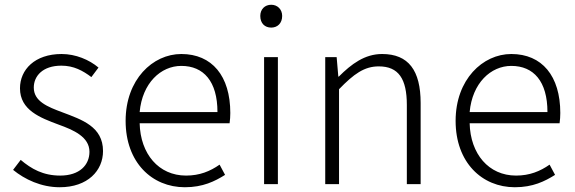

<svg xmlns="http://www.w3.org/2000/svg" viewBox="-20 -774 2417 807"><path d="M231 13C349 13 413 -57 413 -139C413 -242 324 -271 242 -302C180 -325 122 -348 122 -406C122 -454 159 -498 238 -498C290 -498 328 -477 364 -450L394 -490C355 -523 298 -547 239 -547C126 -547 64 -481 64 -403C64 -311 149 -279 227 -250C288 -228 356 -199 356 -136C356 -81 315 -36 233 -36C161 -36 112 -64 67 -102L35 -60C84 -20 153 13 231 13Z M757 13C833 13 883 -12 926 -39L903 -82C863 -54 819 -36 762 -36C647 -36 570 -127 567 -256H945C947 -270 948 -285 948 -299C948 -455 871 -547 742 -547C622 -547 508 -440 508 -266C508 -91 619 13 757 13ZM567 -303C578 -425 656 -497 742 -497C836 -497 894 -432 894 -303Z M1090 0H1148V-534H1090ZM1120 -658C1146 -658 1166 -676 1166 -707C1166 -735 1146 -754 1120 -754C1093 -754 1074 -735 1074 -707C1074 -676 1093 -658 1120 -658Z M1347 0H1405V-399C1467 -463 1511 -495 1572 -495C1655 -495 1690 -443 1690 -333V0H1748V-341C1748 -478 1697 -547 1586 -547C1513 -547 1457 -505 1404 -452H1402L1395 -534H1347Z M2144 13C2220 13 2270 -12 2313 -39L2290 -82C2250 -54 2206 -36 2149 -36C2034 -36 1957 -127 1954 -256H2332C2334 -270 2335 -285 2335 -299C2335 -455 2258 -547 2129 -547C2009 -547 1895 -440 1895 -266C1895 -91 2006 13 2144 13ZM1954 -303C1965 -425 2043 -497 2129 -497C2223 -497 2281 -432 2281 -303Z"/></svg>

Font: Noto Sans KR Light
Style: Regular
Weight: 300
Designer: Ryoko NISHIZUKA 西塚涼子 (kana, bopomofo & ideographs); Paul D. Hunt (Latin, Greek & Cyrillic); Sandoll Communications 산돌커뮤니
Foundry: Adobe
Version: Version 2.004;hotconv 1.0.118;makeotfexe 2.5.65603